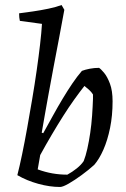

<svg xmlns="http://www.w3.org/2000/svg" viewBox="-20 -732 501 764"><path d="M219 12Q178 12 132.5 -0.5Q87 -13 49 -35Q58 -70 68 -118Q78 -166 88 -222Q98 -278 108 -337Q118 -396 126 -452Q134 -508 139.5 -555.5Q145 -603 147 -637L59 -649Q56 -661 56 -679Q80 -682 111 -686.5Q142 -691 173 -697.5Q204 -704 225 -712L236 -693Q226 -638 215 -580Q204 -522 193 -464.5Q182 -407 172 -351Q165 -312 158.5 -275.5Q152 -239 146 -204L152 -202Q172 -238 191 -272.5Q210 -307 229.5 -339.5Q249 -372 268 -400Q287 -428 306 -450Q319 -455 337 -458.5Q355 -462 374 -462Q381 -458 394 -442.5Q407 -427 417.5 -399Q428 -371 428 -329Q428 -272 418 -223Q408 -174 391.5 -136.5Q375 -99 355 -76Q333 -56 305 -35.5Q277 -15 253.5 -1.5Q230 12 219 12ZM248 -37Q268 -48 285.5 -62Q303 -76 313 -91Q321 -111 327.5 -140Q334 -169 339 -203Q344 -237 346.5 -272.5Q349 -308 350 -339Q350 -344 350 -348Q350 -352 350 -356Q344 -366 334 -375Q324 -384 316 -390Q297 -366 275.5 -336Q254 -306 231.5 -270.5Q209 -235 186 -196Q163 -157 140 -115L130 -58Q160 -47 189 -42Q218 -37 248 -37Z"/></svg>

Font: Labrada
Style: Italic
Weight: 400
Italic angle: -7°
Designer: Mercedes Jáuregui
Foundry: Omnibus-Type Team
Version: Version 1.000